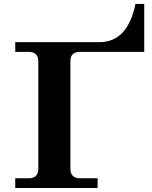

<svg xmlns="http://www.w3.org/2000/svg" viewBox="-20 -944 765 964"><path d="M382.3 -683.6Q333.5 -683.6 333.5 -637.7V-97.7Q333.5 -48.8 382.3 -48.8H470.2V0H56.6V-48.8H123.5Q172.4 -48.8 172.4 -97.7V-634.8Q172.4 -683.6 123.5 -683.6H56.6V-732.4H479.5Q620.6 -732.4 660.2 -924.3H704.1V-683.6Z"/></svg>

Font: Munson
Style: Bold
Weight: 700
Designer: Paul James MIller
Foundry: High-Logic / Made with FontCreator
Version: Version 2.10;May 5, 2019;FontCreator 11.5.0.2430 64-bit